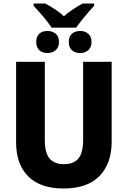

<svg xmlns="http://www.w3.org/2000/svg" viewBox="-20 -1067 730 1097"><path d="M275 -909Q252 -943 225.5 -974Q199 -1005 172 -1034V-1047H238Q267 -1032 294.5 -1014Q322 -996 345 -974Q370 -996 397.5 -1014Q425 -1032 452 -1047H518V-1034Q493 -1007 466 -975Q439 -943 415 -909ZM251 -764Q221 -764 204 -780.5Q187 -797 187 -827Q187 -858 204 -874Q221 -890 251 -890Q280 -890 298.5 -874Q317 -858 317 -827Q317 -797 298.5 -780.5Q280 -764 251 -764ZM438 -764Q408 -764 390.5 -780.5Q373 -797 373 -827Q373 -858 390.5 -874Q408 -890 438 -890Q466 -890 484.5 -874Q503 -858 503 -827Q503 -797 484.5 -780.5Q466 -764 438 -764ZM618 -256Q618 -134 549 -62Q480 10 342 10Q211 10 141.5 -59Q72 -128 72 -255V-714H236V-269Q236 -193 263.5 -161Q291 -129 345 -129Q402 -129 428.5 -162Q455 -195 455 -270V-714H618Z"/></svg>

Font: Noto Sans SemiCondensed ExtraBold
Style: Regular
Weight: 800
Width: 4
Designer: Monotype Design Team
Foundry: Monotype Imaging Inc.
Version: Version 2.013; ttfautohint (v1.8.4.7-5d5b)